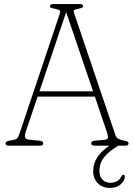

<svg xmlns="http://www.w3.org/2000/svg" viewBox="-20 -720 662 949"><path d="M193.5 -11.5Q193.5 0 177.5 0H23Q7.5 0 7.5 -11.5Q7.5 -21 25.5 -24.5L48.5 -29Q63 -31.5 68 -40.2Q73 -49 79.5 -69L275 -651Q279.5 -664 275.5 -668Q271.5 -672 256 -675.5Q242 -678 234.5 -680.5Q227 -683 227 -688.5Q227 -700 243 -700H375Q391 -700 391 -688.5Q391 -680.5 362 -675.5Q350 -673 346.2 -670Q342.5 -667 346 -656L550.5 -52Q554.5 -40 564.8 -34.2Q575 -28.5 593.5 -25Q606.5 -22.5 611 -19.5Q615.5 -16.5 615.5 -11.5Q615.5 0 600 0H565Q519.5 26.5 495.5 56Q471.5 85.5 471.5 124.5Q471.5 154.5 487.5 169Q503.5 183.5 525.5 183.5Q541.5 183.5 556.8 176.2Q572 169 579.5 152.5Q583.5 144 589.5 144Q597.5 143.5 597 154.5Q596.5 173 576.5 191Q556.5 209 524 209Q487 209 463.8 186Q440.5 163 440.5 126Q440.5 53 521 0H446.5Q431 0 431 -11.5Q431 -23.5 449.5 -24.5L499 -29.5Q511.5 -30.5 513.2 -39Q515 -47.5 509 -65L449 -242.5H166L107.5 -69.5Q101 -50 104.5 -40.5Q108 -31 125 -29.5L175 -24.5Q193.5 -23.5 193.5 -11.5ZM175 -268.5H440L307 -660Z"/></svg>

Font: Fraunces 72pt SuperSoft Thin
Style: Regular
Weight: 100
Version: Version 1.000;[b76b70a41]